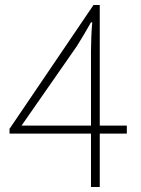

<svg xmlns="http://www.w3.org/2000/svg" viewBox="-20 -746 561 766"><path d="M343 0H378V-213H486V-245H378V-726H353L18 -232V-213H343ZM343 -245H66L286 -561C306 -593 326 -626 343 -657H348C345 -626 343 -574 343 -544Z"/></svg>

Font: Noto Sans CJK HK Thin
Style: Regular
Weight: 100
Designer: Ryoko NISHIZUKA 西塚涼子 (kana, bopomofo & ideographs); Paul D. Hunt (Latin, Greek & Cyrillic); Sandoll Communications 산돌커뮤니
Foundry: Adobe
Version: Version 2.004;hotconv 1.0.118;makeotfexe 2.5.65603